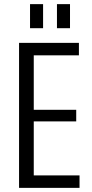

<svg xmlns="http://www.w3.org/2000/svg" viewBox="-20 -907 444 927"><path d="M127 -60H364V0H72V-700H361V-640H127L143 -688V-346L127 -377H348V-321H127L143 -352V-12ZM188 -887V-771H125V-887ZM318 -887V-771H255V-887Z"/></svg>

Font: Pathway Extreme Condensed Light
Style: Regular
Weight: 300
Width: 3
Version: Version 1.001;gftools[0.9.26]